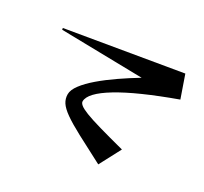

<svg xmlns="http://www.w3.org/2000/svg" viewBox="-157 -954 1314 1235"><g transform="rotate(30 500.0 -336.0)"><path d="M698 57Q578 -5 500.5 -46.5Q423 -88 380 -118.5Q337 -149 319.5 -176Q302 -203 302 -236Q302 -268 332 -308Q362 -348 413.5 -392Q465 -436 529 -480Q593 -524 661 -565L64 -577L62 -589L891 -729L947 -568Q680 -471 544 -388.5Q408 -306 408 -244Q408 -232 423.5 -219Q439 -206 479.5 -190Q520 -174 593.5 -153Q667 -132 782 -102Z"/></g></svg>

Font: Reggae One
Style: Regular
Weight: 400
Designer: Fontworks Inc.
Foundry: Fontworks Inc.
Version: Version 1.100